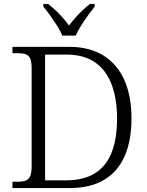

<svg xmlns="http://www.w3.org/2000/svg" viewBox="-20 -951 744 971"><path d="M43 0V-32H70Q94 -32 109.5 -37.5Q125 -43 132.5 -60Q140 -77 140 -111V-605Q140 -639 132.5 -655.5Q125 -672 109 -677Q93 -682 70 -682H43V-714H331Q432 -714 502.5 -670.5Q573 -627 609 -546Q645 -465 645 -351Q645 -242 611 -163Q577 -84 507.5 -42Q438 0 333 0ZM314 -39Q403 -39 460 -74.5Q517 -110 544.5 -179.5Q572 -249 572 -351Q572 -452 544 -525Q516 -598 459.5 -636.5Q403 -675 315 -675H208V-39ZM295 -771Q286 -794 269 -820.5Q252 -847 233.5 -873Q215 -899 199 -918V-931H223Q245 -914 263.5 -896.5Q282 -879 298 -860.5Q314 -842 329 -822Q344 -842 360.5 -860.5Q377 -879 395 -896.5Q413 -914 435 -931H459V-918Q444 -899 425 -873Q406 -847 389.5 -820.5Q373 -794 363 -771Z"/></svg>

Font: Noto Serif Thai Light
Style: Regular
Weight: 300
Version: Version 2.001